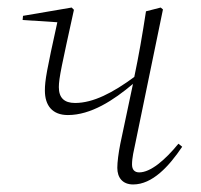

<svg xmlns="http://www.w3.org/2000/svg" viewBox="-20 -477 533 509"><path d="M160 -172C221 -172 281 -211 333 -255C332 -254 332 -253 332 -252L299 -96C294 -71 291 -47 291 -32C291 -6 305 12 333 12C384 12 428 -36 463 -88L453 -96C417 -52 379 -20 349 -20C337 -20 330 -27 330 -41C330 -59 335 -79 339 -98L412 -452L406 -457L367 -447C357 -382 348 -330 336 -273C279 -231 227 -204 179 -204C150 -204 136 -218 136 -246C136 -270 144 -305 176 -451L170 -457L41 -435L40 -424L132 -418C104 -291 99 -264 99 -237C99 -197 119 -172 160 -172Z"/></svg>

Font: Source Serif 4 Display Light
Style: Italic
Weight: 300
Italic angle: -12°
Designer: Frank Grießhammer
Foundry: Adobe Systems Incorporated
Version: Version 4.004;hotconv 1.0.117;makeotfexe 2.5.65602